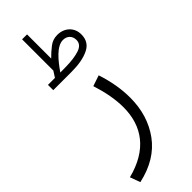

<svg xmlns="http://www.w3.org/2000/svg" viewBox="-287 -624 902 902"><g transform="rotate(-45 164.0 -173.5)"><path d="M41 -369.6V-334.5H162.1C209.5 -334.5 247.6 -341.3 276.4 -355.5C305.2 -369.1 319.8 -392.6 319.8 -426.3C319.8 -449.2 312 -468.3 296.9 -482.9C281.2 -497.6 261.2 -504.9 237.3 -504.9C217.8 -504.9 200.2 -499 184.6 -486.8C168.5 -474.6 153.3 -460.9 139.2 -446.3V-606.9H106.4V-399.4C100.6 -391.1 93.3 -378.9 87.4 -369.6ZM123 -369.6C156.2 -417.5 198.2 -469.2 239.7 -469.2C267.1 -469.2 285.2 -451.2 285.2 -424.3C285.2 -404.3 273.4 -390.1 250 -382.3C226.1 -374.5 196.8 -370.6 161.6 -370.1ZM24.9 260.3C107.4 242.2 168.9 204.6 210.4 147.9C251.5 91.3 272 23.9 272 -53.7C272 -111.3 261.7 -170.9 241.2 -232.9L187.5 -214.8C207 -153.8 217.8 -97.2 217.8 -44.9C217.8 80.6 152.3 172.4 6.3 209.5Z"/></g></svg>

Font: Vazirmatn ExtraLight
Style: Regular
Weight: 200
Designer: Saber Rastikerdar
Foundry: Saber Rastikerdar
Version: Version 33.003